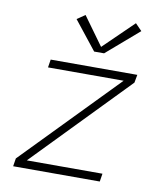

<svg xmlns="http://www.w3.org/2000/svg" viewBox="-84 -826 769 895"><g transform="rotate(10 300.0 -378.0)"><path d="M39 0 45 -38 477 -482H119L125 -520H535L528 -482L97 -38H455L449 0ZM318 -592 211 -727 249 -753 346 -619 487 -756 518 -724 365 -592Z"/></g></svg>

Font: Iosevka SS04 XLt Ex Obl
Style: Regular
Weight: 200
Width: 7
Italic angle: -9°
Monospace: yes
Designer: Belleve Invis
Foundry: Belleve Invis
Version: Version 19.0.0; ttfautohint (v1.8.4)